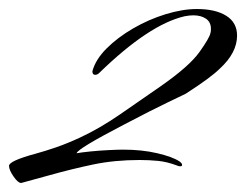

<svg xmlns="http://www.w3.org/2000/svg" viewBox="-41 -396 546 426"><path d="M6 10Q-1 10 -11 -4.5Q-21 -19 -21 -28Q-21 -39 38 -55Q60 -61 84.5 -69.5Q109 -78 137 -91Q180 -111 225 -142Q270 -173 316 -205Q379 -249 401.5 -280.5Q424 -312 426 -323Q427 -326 427 -332Q427 -347 416 -354.5Q405 -362 388 -362Q384 -362 379 -361.5Q374 -361 369 -360Q290 -342 179 -234Q175 -230 170 -230Q164 -230 164 -238Q171 -264 195.5 -288.5Q220 -313 254.5 -333Q289 -353 326.5 -364.5Q364 -376 396 -376Q437 -376 461 -361Q485 -346 485 -317Q485 -279 447 -244Q437 -234 418 -220Q399 -206 371 -188Q369 -187 331.5 -169Q294 -151 235 -120Q131 -66 129 -56Q140 -58 160 -60Q180 -62 200.5 -63Q221 -64 232 -64Q274 -64 308 -56Q342 -48 357 -38Q363 -34 363 -30Q363 -27 359 -27Q355 -27 351 -29Q330 -37 310 -39Q290 -41 269 -41Q213 -41 165.5 -31Q118 -21 68 -7Z"/></svg>

Font: Corinthia
Style: Bold
Weight: 700
Designer: Robert E. Leuschke
Foundry: Robert E. Leuschke
Version: Version 1.013; ttfautohint (v1.8.3)